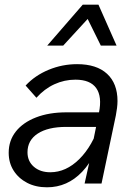

<svg xmlns="http://www.w3.org/2000/svg" viewBox="-20 -781 578 817"><path d="M340 0 362 -99 363 -114 401 -301Q415 -370 389.5 -406Q364 -442 301 -442Q254 -442 211.5 -422.5Q169 -403 135 -365L89 -417Q129 -460 187 -484Q245 -508 308 -508Q391 -508 435.5 -467Q480 -426 480 -351Q480 -338 478 -321.5Q476 -305 473 -290L412 0ZM263 -303H415L399 -241H262Q184 -241 140.5 -212.5Q97 -184 97 -133Q97 -95 124 -71.5Q151 -48 194 -48Q261 -48 317.5 -104Q374 -160 406 -259L424 -242Q393 -117 330 -50.5Q267 16 180 16Q132 16 95.5 -3Q59 -22 38 -55Q17 -88 17 -131Q17 -183 47.5 -221.5Q78 -260 133.5 -281.5Q189 -303 263 -303ZM181 -587 332 -761H399L476 -587H409L331 -745H394L249 -587Z"/></svg>

Font: Wix Madefor Text
Style: Italic
Weight: 400
Italic angle: -12°
Designer: Dalton Maag Ltd
Foundry: Dalton Maag Ltd
Version: Version 3.100